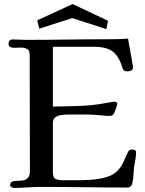

<svg xmlns="http://www.w3.org/2000/svg" viewBox="-20 -923 714 944"><path d="M649 -174Q649 -156 645.5 -137.5Q642 -119 639 -101Q637 -81 636 -60.5Q635 -40 630 -20Q629 -13 622.5 -7Q616 -1 608 -1Q501 -1 394 -2.5Q287 -4 180 -4Q147 -4 114.5 -1.5Q82 1 50 1Q44 1 37 -2.5Q30 -6 30 -13Q30 -26 40 -30Q50 -34 64.5 -34Q79 -34 93 -36Q107 -38 117 -48.5Q127 -59 127 -84L126 -653Q126 -676 113 -682.5Q100 -689 81 -689Q73 -689 64.5 -688.5Q56 -688 48 -688Q38 -688 30 -692Q22 -696 22 -707Q22 -729 43 -729Q60 -729 77 -728Q94 -727 111 -727Q212 -727 312.5 -728.5Q413 -730 514 -730Q562 -730 610 -733Q614 -704 620 -674.5Q626 -645 630 -615Q632 -610 633 -604Q634 -598 634 -593Q634 -581 625.5 -576.5Q617 -572 606 -572Q596 -572 591 -575.5Q586 -579 582 -589Q565 -647 534 -670Q503 -693 442 -693H240V-399Q278 -400 315 -400.5Q352 -401 389 -403Q428 -405 465 -410.5Q502 -416 540 -423Q541 -423 541.5 -423Q542 -423 543 -423Q546 -423 551.5 -421Q557 -419 557 -415Q557 -408 550.5 -390Q544 -372 541 -366Q534 -353 520 -353Q512 -353 503.5 -353.5Q495 -354 487 -355Q469 -357 451 -358Q433 -359 415 -360Q390 -360 366 -360Q342 -360 317 -360Q303 -360 284.5 -358Q266 -356 253 -347Q240 -338 240 -318V-79Q240 -50 252.5 -43.5Q265 -37 290 -37H377Q404 -37 437.5 -40Q471 -43 502.5 -52Q534 -61 554 -80Q575 -100 586.5 -126Q598 -152 610 -177Q615 -188 630 -188Q637 -188 643 -185Q649 -182 649 -174ZM511 -821 503 -780 335 -834 173 -782 163 -823 337 -903Z"/></svg>

Font: Kaisei HarunoUmi Medium
Style: Regular
Weight: 500
Designer: Font-Kai, 金井和夫
Foundry: KAZUO KANAI
Version: Version 5.003